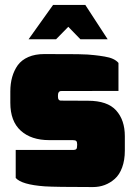

<svg xmlns="http://www.w3.org/2000/svg" viewBox="-20 -756 551 781"><path d="M418 -596.2H307.1L257.8 -647L208 -596.2H96.2L195.8 -735.8H327.1ZM357.9 4.9Q204.1 4.9 161.6 2Q67.9 -4.9 43.9 -32.2V-146H275.9Q287.6 -146 290.8 -150.1Q293.9 -154.3 293.9 -168Q293.9 -178.2 290.5 -182.1Q287.1 -186 275.9 -186H180.2Q106.9 -186 64.5 -224.4Q22 -262.7 22 -337.9V-383.8Q22 -447.8 52.2 -490.7Q67.9 -512.2 95.5 -524.2Q123 -536.1 160.2 -536.1Q270 -536.1 295.9 -535.6Q342.8 -534.7 364.3 -531.7Q383.3 -529.8 405.8 -525.9Q445.8 -519.5 461.9 -500V-386.2Q230 -386.2 226.1 -385.7Q215.8 -383.3 215.8 -368.2V-361.8Q215.8 -348.1 226.1 -346.7Q230 -346.2 337.9 -346.2Q417 -346.2 452.4 -306.9Q487.8 -267.6 487.8 -202.1V-143.1Q487.8 -104.5 476.8 -74.7Q465.8 -44.9 446.8 -28.3Q409.2 4.9 357.9 4.9Z"/></svg>

Font: Squarion Black
Style: Regular
Weight: 900
Designer: Natanael Gama
Version: Version 1.00;September 12, 2019;FontCreator 11.5.0.2425 64-b